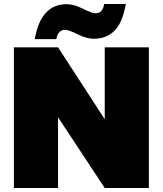

<svg xmlns="http://www.w3.org/2000/svg" viewBox="-20 -946 819 966"><path d="M507 -708H729V0H507L272 -356V0H50V-708H272L507 -346ZM155 -749Q185 -925 316 -925Q352 -925 397.5 -902Q443 -879 460 -879Q497 -879 504 -926H613Q597 -833 556.5 -792Q516 -751 452 -751Q416 -751 370.5 -773.5Q325 -796 308 -796Q272 -796 263 -749Z"/></svg>

Font: Poppins Black
Style: Regular
Weight: 900
Designer: Ninad Kale (Devanagari), Jonny Pinhorn (Latin)
Foundry: Indian Type Foundry
Version: Version 3.200;PS 1.000;hotconv 16.6.54;makeotf.lib2.5.65590